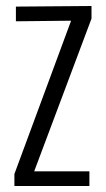

<svg xmlns="http://www.w3.org/2000/svg" viewBox="-20 -620 353 640"><path d="M28 0V-40L217 -551L33 -549V-598L285 -600V-558L94 -49H278V0Z"/></svg>

Font: Big Shoulders Text Light
Style: Regular
Weight: 300
Designer: Patric King
Foundry: XO Type Co
Version: Version 1.000; ttfautohint (v1.8.2)